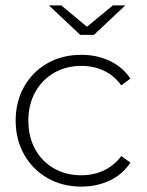

<svg xmlns="http://www.w3.org/2000/svg" viewBox="-20 -687 543 711"><path d="M38 -240Q38 -311 69.5 -366.5Q101 -422 156 -453Q211 -484 281 -484Q339 -484 386.5 -461.5Q434 -439 463 -396L429 -371Q403 -407 365 -425Q327 -443 281 -443Q225 -443 180.5 -417.5Q136 -392 110.5 -346Q85 -300 85 -240Q85 -180 110.5 -134Q136 -88 180.5 -63Q225 -38 281 -38Q327 -38 365 -56Q403 -74 429 -109L463 -85Q434 -41 386.5 -18.5Q339 4 281 4Q211 4 156 -27.5Q101 -59 69.5 -114.5Q38 -170 38 -240ZM444 -667 328 -558H277L161 -667H207L302 -588L398 -667Z"/></svg>

Font: Montserrat Ace
Style: Light
Weight: 300
Designer: Julieta Ulanovsky
Foundry: Julieta Ulanovsky
Version: Version 1